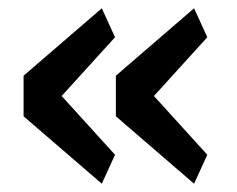

<svg xmlns="http://www.w3.org/2000/svg" viewBox="-20 -511 572 464"><path d="M226 -67 37 -230V-328L226 -491L258 -421L129 -279L258 -137ZM449 -67 260 -230V-328L449 -491L481 -421L352 -279L481 -137Z"/></svg>

Font: IBM Plex Thai Medium
Style: Regular
Weight: 500
Designer: Mike Abbink, Paul van der Laan, Pieter van Rosmalen, Ben Mitchell, Mark Frömberg
Foundry: Bold Monday
Version: Version 1.0